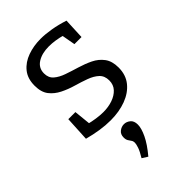

<svg xmlns="http://www.w3.org/2000/svg" viewBox="-244 -620 977 977"><g transform="rotate(-45 245.0 -131.0)"><path d="M139 -400Q139 -368 160 -350Q181 -332 214 -320.5Q247 -309 284 -298Q321 -287 354 -271Q387 -255 408 -227Q429 -199 429 -153Q429 -100 400 -64Q371 -28 321.5 -9.5Q272 9 211 9Q174 9 135 3Q96 -3 55 -14L62 -148H113L123 -50L114 -61Q137 -55 164 -51Q191 -47 214 -47Q250 -47 280.5 -57.5Q311 -68 330 -88.5Q349 -109 349 -140Q349 -173 328.5 -192Q308 -211 275 -223Q242 -235 205.5 -245.5Q169 -256 136 -272.5Q103 -289 82 -316Q61 -343 61 -390Q61 -441 87.5 -473.5Q114 -506 157.5 -521.5Q201 -537 251 -537Q285 -537 326 -530Q367 -523 410 -509L405 -396H354L339 -479L351 -465Q299 -480 253 -480Q204 -480 171.5 -459.5Q139 -439 139 -400ZM215 275 185 256Q204 225 210.5 205.5Q217 186 217 176Q217 165 211.5 157.5Q206 150 200.5 141Q195 132 195 117Q195 94 210.5 82Q226 70 244 70Q262 70 277.5 82.5Q293 95 293 122Q293 148 274.5 187Q256 226 215 275Z"/></g></svg>

Font: Pack4
Style: Regular
Weight: 400
Version: Version 2.002